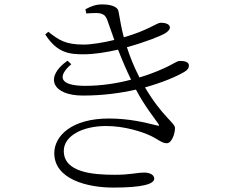

<svg xmlns="http://www.w3.org/2000/svg" viewBox="-20 -806 1040 870"><path d="M689 -238C640 -250 568 -269 473 -269C306 -269 226 -191 226 -112C226 6 375 44 493 44C626 44 679 28 679 3C679 -12 661 -24 634 -24C599 -24 572 -14 501 -14C402 -14 269 -24 269 -122C269 -190 353 -235 461 -235C544 -235 624 -209 662 -191C698 -174 713 -157 736 -157C758 -157 773 -200 773 -226C773 -249 715 -278 637 -410C716 -432 777 -458 815 -480C832 -490 836 -499 836 -509C836 -524 819 -530 797 -530C779 -530 772 -518 717 -494C688 -481 652 -467 612 -455C586 -505 568 -552 555 -592C639 -615 711 -644 730 -656C743 -665 750 -673 750 -682C749 -698 727 -703 708 -703C691 -703 650 -668 541 -637C530 -677 524 -718 517 -754C513 -779 475 -786 443 -786C416 -786 395 -779 367 -764L371 -745C386 -746 401 -747 418 -747C449 -746 459 -735 467 -713L498 -625C449 -613 394 -604 359 -604C277 -604 247 -624 199 -662L185 -650C239 -565 296 -560 359 -560C407 -560 462 -569 515 -581C534 -532 554 -486 574 -445C510 -428 439 -417 366 -417C250 -417 238 -459 303 -515L286 -531C180 -457 216 -373 356 -373C445 -373 526 -384 596 -400C635 -326 679 -272 696 -247C703 -237 703 -234 689 -238Z"/></svg>

Font: Noto Serif CJK KR Light
Style: Regular
Weight: 300
Designer: Ryoko NISHIZUKA 西塚涼子 (kana & ideographs); Frank Grießhammer (Latin, Greek & Cyrillic); Wenlong ZHANG 张文龙 (bopomofo); San
Foundry: Adobe
Version: Version 2.001;hotconv 1.1.0;makeotfexe 2.6.0